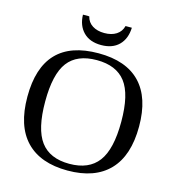

<svg xmlns="http://www.w3.org/2000/svg" viewBox="-123 -949 968 1063"><g transform="rotate(15 361.0 -418.0)"><path d="M143.1 -328.1Q143.1 -170.4 195.8 -99.6Q248.5 -28.8 360.8 -28.8Q472.7 -28.8 525.9 -99.6Q579.1 -170.4 579.1 -328.1Q579.1 -484.9 526.1 -554Q473.1 -623 360.8 -623Q248 -623 195.6 -554Q143.1 -484.9 143.1 -328.1ZM41 -328.1Q41 -662.1 360.8 -662.1Q519 -662.1 600.1 -577.4Q681.2 -492.7 681.2 -328.1Q681.2 -161.1 599.1 -75.7Q517.1 9.8 360.8 9.8Q205.1 9.8 123 -75.4Q41 -160.6 41 -328.1ZM360.8 -709.5Q295.4 -709.5 258.8 -746.8Q222.2 -784.2 220.7 -846.2H256.8Q264.6 -813.5 292.2 -795.9Q319.8 -778.3 360.8 -778.3Q401.9 -778.3 429.2 -795.9Q456.5 -813.5 464.8 -846.2H501Q498.5 -782.2 461.9 -745.8Q425.3 -709.5 360.8 -709.5Z"/></g></svg>

Font: Tinos
Style: Regular
Weight: 400
Designer: Steve Matteson
Foundry: Monotype Imaging Inc.
Version: Version 1.23